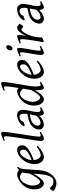

<svg xmlns="http://www.w3.org/2000/svg" viewBox="1176 -1960 1026 3422"><g transform="rotate(-90 1689.0 -249.0)"><path d="M165 -46.9Q175.3 -46.9 192.9 -63.2Q210.4 -79.6 230.7 -106.9Q251 -134.3 271.7 -170.4Q292.5 -206.5 308.6 -246.1Q310.5 -264.6 312.7 -284.9Q314.9 -305.2 318.8 -328.1Q320.3 -338.4 323 -347.7Q325.7 -356.9 329.1 -365.2Q321.8 -371.1 313 -377.9Q304.2 -384.8 293.7 -391.1Q283.2 -397.5 271 -401.6Q258.8 -405.8 245.1 -405.8Q222.7 -405.8 202.6 -394.8Q182.6 -383.8 165.8 -365.7Q148.9 -347.7 135.5 -324.5Q122.1 -301.3 112.5 -276.6Q103 -252 97.9 -228Q92.8 -204.1 92.8 -185.1Q92.8 -153.3 98.6 -127.9Q104.5 -102.5 114.3 -84.5Q124 -66.4 137.2 -56.6Q150.4 -46.9 165 -46.9ZM429.2 -439.9Q412.6 -426.3 403.1 -406.2Q393.6 -386.2 389.2 -351.1Q382.3 -293 379.2 -245.1Q376 -197.3 373.8 -155.5Q371.6 -113.8 368.4 -75.9Q365.2 -38.1 358.4 -0.5Q349.6 50.3 327.4 94.7Q305.2 139.2 274.7 172.4Q244.1 205.6 207.3 224.9Q170.4 244.1 132.3 244.1Q111.8 244.1 88.1 238Q64.5 231.9 44.4 223.1Q24.4 214.4 11 204.1Q-2.4 193.8 -2.4 185.1Q-2.4 176.8 3.9 166.3Q10.3 155.8 18.6 146.7Q26.9 137.7 34.9 131.3Q43 125 46.4 125Q50.3 125 54.4 129.9Q58.6 134.8 64.7 141.8Q70.8 148.9 79.3 157.5Q87.9 166 100.1 173.1Q112.3 180.2 129.4 185.1Q146.5 189.9 169.4 189.9Q216.8 189.9 244.6 147.5Q272.5 105 286.6 23.4Q291 -3.9 293.7 -28.1Q296.4 -52.2 298.1 -75Q299.8 -97.7 300.8 -119.4Q301.8 -141.1 302.7 -164.1Q287.1 -133.3 266.4 -100.8Q245.6 -68.4 222.4 -41.5Q199.2 -14.6 175.3 2.7Q151.4 20 129.9 20Q113.8 20 95.5 10.7Q77.1 1.5 61.3 -18.8Q45.4 -39.1 35.2 -71Q24.9 -103 24.9 -148.9Q24.9 -187.5 33.7 -224.4Q42.5 -261.2 60.3 -294.7Q78.1 -328.1 105 -357.7Q131.8 -387.2 168 -411.1Q181.6 -419.9 197.3 -428.2Q212.9 -436.5 229.5 -442.9Q246.1 -449.2 262.5 -453.1Q278.8 -457 293.9 -457Q304.7 -457 314.9 -453.9Q325.2 -450.7 334.7 -445.8Q344.2 -440.9 352.8 -435.1Q361.3 -429.2 369.1 -424.3Q380.4 -435.1 392.8 -442.9Q405.3 -450.7 418 -457Z M635.7 -381.8Q619.6 -367.2 604.2 -346.2Q588.9 -325.2 576.4 -300.8Q564 -276.4 555.7 -249.8Q547.4 -223.1 545.4 -197.3Q609.4 -222.2 646.7 -242.4Q684.1 -262.7 703.1 -280.8Q722.2 -298.8 727.5 -315.4Q732.9 -332 732.9 -349.1Q732.9 -364.3 729 -375.2Q725.1 -386.2 718.8 -392.8Q712.4 -399.4 704.3 -402.6Q696.3 -405.8 688 -405.8Q680.2 -405.8 665 -400.1Q649.9 -394.5 635.7 -381.8ZM811 -371.1Q811 -357.4 807.9 -342.3Q804.7 -327.1 794.7 -311Q784.7 -294.9 766.8 -277.3Q749 -259.8 719.5 -241Q689.9 -222.2 647.5 -201.9Q605 -181.6 545.9 -159.7Q548.8 -132.3 557.4 -109.9Q565.9 -87.4 577.4 -71.3Q588.9 -55.2 602.3 -46.1Q615.7 -37.1 628.9 -37.1Q639.2 -37.1 653.8 -39.3Q668.5 -41.5 687.7 -48.8Q707 -56.2 731.2 -70.3Q755.4 -84.5 784.7 -107.9Q790 -105 794.2 -98.4Q798.3 -91.8 799.8 -87.9Q759.8 -53.2 729 -32Q698.2 -10.7 674.1 0.7Q649.9 12.2 630.6 16.1Q611.3 20 593.8 20Q577.6 20 557.1 11Q536.6 2 518.6 -17.8Q500.5 -37.6 488 -69.6Q475.6 -101.6 475.6 -147.9Q475.6 -186 484.9 -222.9Q494.1 -259.8 511.5 -293.7Q528.8 -327.6 554.2 -357.9Q579.6 -388.2 611.8 -413.1Q623 -421.9 637.2 -429.9Q651.4 -438 666.7 -444.1Q682.1 -450.2 698 -453.6Q713.9 -457 729 -457Q750 -457 765.4 -449.5Q780.8 -441.9 791 -429.7Q801.3 -417.5 806.2 -402.1Q811 -386.7 811 -371.1Z M1050.8 -35.2Q1026.9 -20 1008.5 -9.5Q990.2 1 975.3 7.6Q960.4 14.2 947.8 17.1Q935.1 20 922.9 20Q909.2 20 898.4 5.4Q887.7 -9.3 887.7 -38.1Q887.7 -50.3 891.4 -79.6Q895 -108.9 900.9 -149.4Q906.7 -189.9 914.3 -238.5Q921.9 -287.1 929.7 -337.9Q937.5 -388.7 945.1 -438.5Q952.6 -488.3 958.5 -531.2Q964.4 -574.2 968 -607.2Q971.7 -640.1 971.7 -657.2Q971.7 -668.5 969.5 -675Q967.3 -681.6 963.9 -684.8Q960.4 -688 955.8 -689Q951.2 -689.9 946.8 -689.9Q942.9 -689.9 934.3 -687.7Q925.8 -685.5 917.5 -683.1Q907.7 -680.2 896 -676.8L888.7 -695.8Q909.2 -705.1 929.9 -713.4Q950.7 -721.7 968.5 -728Q986.3 -734.4 1000 -738.3Q1013.7 -742.2 1020 -742.2Q1033.7 -742.2 1041.7 -733.4Q1049.8 -724.6 1049.8 -702.1Q1049.8 -683.1 1046.1 -649.4Q1042.5 -615.7 1036.6 -572.5Q1030.8 -529.3 1022.9 -479.7Q1015.1 -430.2 1007.3 -379.4Q999.5 -328.6 991.7 -279.5Q983.9 -230.5 978 -188.5Q972.2 -146.5 968.5 -114.5Q964.8 -82.5 964.8 -65.9Q964.8 -49.3 969.5 -43.2Q974.1 -37.1 981.9 -37.1Q993.2 -37.1 1008.1 -41Q1022.9 -44.9 1044.9 -53.2Z M1339.4 -117.7Q1343.3 -144.5 1349.6 -173.6Q1356 -202.6 1361.8 -231.9L1304.7 -221.2Q1284.2 -216.8 1259 -207Q1233.9 -197.3 1211.9 -181.2Q1189.9 -165 1175.3 -142.8Q1160.6 -120.6 1160.6 -91.8Q1160.6 -77.6 1165.5 -67.6Q1170.4 -57.6 1177 -51.3Q1183.6 -44.9 1190.9 -42Q1198.2 -39.1 1203.6 -39.1Q1214.8 -39.1 1230.5 -42Q1246.1 -44.9 1263.9 -53.5Q1281.7 -62 1301 -77.4Q1320.3 -92.8 1339.4 -117.7ZM1488.8 -28.8Q1452.1 -5.4 1426 7.3Q1399.9 20 1381.8 20Q1373.5 20 1365.7 14.4Q1357.9 8.8 1351.6 -2Q1345.2 -12.7 1340.8 -28.1Q1336.4 -43.5 1335.4 -62.5Q1314 -38.1 1291.3 -22Q1268.6 -5.9 1246.8 3.4Q1225.1 12.7 1206.1 16.4Q1187 20 1173.8 20Q1159.7 20 1145.3 13.9Q1130.9 7.8 1118.9 -3.2Q1106.9 -14.2 1099.4 -28.6Q1091.8 -43 1091.8 -60.1Q1091.8 -100.6 1107.7 -132.8Q1123.5 -165 1149.2 -189.2Q1174.8 -213.4 1206.3 -229Q1237.8 -244.6 1269.5 -252L1369.1 -273.9Q1374.5 -305.2 1374.5 -331.1Q1374.5 -348.1 1371.6 -363.3Q1368.7 -378.4 1362.1 -389.6Q1355.5 -400.9 1344 -407.5Q1332.5 -414.1 1315.9 -414.1Q1300.3 -414.1 1286.4 -408.7Q1272.5 -403.3 1261.5 -394.3Q1250.5 -385.3 1242.7 -373.5Q1234.9 -361.8 1231.9 -349.1Q1231 -346.2 1222.7 -341.8Q1214.4 -337.4 1202.6 -333.5Q1190.9 -329.6 1177.5 -326.4Q1164.1 -323.2 1153.8 -321.8L1149.9 -339.8Q1166.5 -371.6 1191.2 -394Q1215.8 -416.5 1243.4 -430.4Q1271 -444.3 1299.3 -450.7Q1327.6 -457 1351.6 -457Q1373.5 -457 1390.6 -448.7Q1407.7 -440.4 1419.4 -426.3Q1431.2 -412.1 1437 -392.6Q1442.9 -373 1442.9 -351.1Q1442.9 -322.8 1437.5 -291.5Q1432.1 -260.3 1425.3 -229.2Q1418.5 -198.2 1412.4 -169.7Q1406.2 -141.1 1404.8 -118.2Q1402.8 -96.7 1404.3 -81.5Q1405.8 -66.4 1409.7 -56.6Q1413.6 -46.9 1419.4 -42.5Q1425.3 -38.1 1432.6 -38.1Q1446.3 -38.1 1458.5 -40.8Q1470.7 -43.5 1481.9 -48.8Z M1795.9 -207Q1800.3 -236.3 1806.2 -273.7Q1812 -311 1818.8 -352.5Q1810.5 -361.3 1801 -370.8Q1791.5 -380.4 1780.5 -388.2Q1769.5 -396 1757.3 -400.9Q1745.1 -405.8 1731.4 -405.8Q1709 -405.8 1689.7 -394.8Q1670.4 -383.8 1654.1 -365.7Q1637.7 -347.7 1625 -324.5Q1612.3 -301.3 1603.5 -276.6Q1594.7 -252 1590.1 -228Q1585.4 -204.1 1585.4 -185.1Q1585.4 -153.3 1592 -127.9Q1598.6 -102.5 1609.4 -84.5Q1620.1 -66.4 1633.8 -56.6Q1647.5 -46.9 1661.6 -46.9Q1674.8 -46.9 1690.9 -59.1Q1707 -71.3 1724.4 -93Q1741.7 -114.7 1760 -144Q1778.3 -173.3 1795.9 -207ZM1943.8 -33.2Q1902.3 -5.4 1875.7 7.3Q1849.1 20 1832.5 20Q1823.2 20 1815.4 12.5Q1807.6 4.9 1802 -13.4Q1796.4 -31.7 1793 -62Q1789.6 -92.3 1789.6 -137.2Q1772.9 -106.4 1753.7 -78.1Q1734.4 -49.8 1713.4 -27.8Q1692.4 -5.9 1670.4 7.1Q1648.4 20 1627.4 20Q1610.8 20 1591.8 10Q1572.8 0 1556.4 -21.2Q1540 -42.5 1529.3 -75.4Q1518.6 -108.4 1518.6 -153.8Q1518.6 -192.4 1526.9 -228.8Q1535.2 -265.1 1552 -298.1Q1568.8 -331.1 1594.5 -359.6Q1620.1 -388.2 1654.8 -411.1Q1668.5 -419.9 1684.3 -428Q1700.2 -436 1716.8 -442.6Q1733.4 -449.2 1750 -453.1Q1766.6 -457 1781.7 -457Q1793.9 -457 1806.6 -449.2Q1819.3 -441.4 1832 -431.2Q1837.9 -466.8 1843 -501Q1848.1 -535.2 1852.1 -564.7Q1856 -594.2 1858.4 -618.2Q1860.8 -642.1 1860.8 -657.2Q1860.8 -668.5 1859.1 -675Q1857.4 -681.6 1854.2 -684.8Q1851.1 -688 1847.2 -689Q1843.3 -689.9 1838.9 -689.9Q1834.5 -689.9 1825.9 -687.7Q1817.4 -685.5 1808.6 -683.1Q1798.3 -680.2 1786.6 -676.8L1780.8 -695.8Q1801.3 -705.1 1822 -713.4Q1842.8 -721.7 1860.6 -728Q1878.4 -734.4 1892.1 -738.3Q1905.8 -742.2 1911.6 -742.2Q1925.3 -742.2 1931.9 -733.4Q1938.5 -724.6 1938.5 -702.1Q1938.5 -683.1 1935.1 -652.8Q1931.6 -622.6 1926 -585Q1920.4 -547.4 1913.3 -504.9Q1906.2 -462.4 1898.7 -419.2Q1891.1 -376 1884 -334Q1877 -292 1871.3 -255.9Q1865.7 -219.7 1862.3 -191.2Q1858.9 -162.6 1858.9 -146Q1858.9 -89.4 1864.3 -63.7Q1869.6 -38.1 1880.9 -38.1Q1893.6 -38.1 1907 -40.8Q1920.4 -43.5 1937.5 -50.8Z M2156.7 -381.8Q2140.6 -367.2 2125.2 -346.2Q2109.9 -325.2 2097.4 -300.8Q2085 -276.4 2076.7 -249.8Q2068.4 -223.1 2066.4 -197.3Q2130.4 -222.2 2167.7 -242.4Q2205.1 -262.7 2224.1 -280.8Q2243.2 -298.8 2248.5 -315.4Q2253.9 -332 2253.9 -349.1Q2253.9 -364.3 2250 -375.2Q2246.1 -386.2 2239.7 -392.8Q2233.4 -399.4 2225.3 -402.6Q2217.3 -405.8 2209 -405.8Q2201.2 -405.8 2186 -400.1Q2170.9 -394.5 2156.7 -381.8ZM2332 -371.1Q2332 -357.4 2328.9 -342.3Q2325.7 -327.1 2315.7 -311Q2305.7 -294.9 2287.8 -277.3Q2270 -259.8 2240.5 -241Q2210.9 -222.2 2168.5 -201.9Q2126 -181.6 2066.9 -159.7Q2069.8 -132.3 2078.4 -109.9Q2086.9 -87.4 2098.4 -71.3Q2109.9 -55.2 2123.3 -46.1Q2136.7 -37.1 2149.9 -37.1Q2160.2 -37.1 2174.8 -39.3Q2189.5 -41.5 2208.7 -48.8Q2228 -56.2 2252.2 -70.3Q2276.4 -84.5 2305.7 -107.9Q2311 -105 2315.2 -98.4Q2319.3 -91.8 2320.8 -87.9Q2280.8 -53.2 2250 -32Q2219.2 -10.7 2195.1 0.7Q2170.9 12.2 2151.6 16.1Q2132.3 20 2114.7 20Q2098.6 20 2078.1 11Q2057.6 2 2039.6 -17.8Q2021.5 -37.6 2009 -69.6Q1996.6 -101.6 1996.6 -147.9Q1996.6 -186 2005.9 -222.9Q2015.1 -259.8 2032.5 -293.7Q2049.8 -327.6 2075.2 -357.9Q2100.6 -388.2 2132.8 -413.1Q2144 -421.9 2158.2 -429.9Q2172.4 -438 2187.7 -444.1Q2203.1 -450.2 2219 -453.6Q2234.9 -457 2250 -457Q2271 -457 2286.4 -449.5Q2301.8 -441.9 2312 -429.7Q2322.3 -417.5 2327.1 -402.1Q2332 -386.7 2332 -371.1Z M2581.1 -35.2Q2558.1 -21.5 2539.8 -11.2Q2521.5 -1 2506.3 6.1Q2491.2 13.2 2479 16.6Q2466.8 20 2456.1 20Q2439.5 20 2429.7 4.6Q2419.9 -10.7 2419.9 -37.1Q2419.9 -51.8 2423.6 -78.9Q2427.2 -106 2432.6 -138.9Q2438 -171.9 2444.3 -207.8Q2450.7 -243.7 2456.1 -276.1Q2461.4 -308.6 2465.1 -333.7Q2468.8 -358.9 2468.8 -371.1Q2468.8 -382.3 2467.3 -388.9Q2465.8 -395.5 2463.4 -398.7Q2460.9 -401.9 2457 -402.8Q2453.1 -403.8 2448.7 -403.8Q2444.8 -403.8 2436.8 -402.1Q2428.7 -400.4 2420.4 -397.9Q2411.1 -395.5 2399.9 -392.1L2393.1 -410.2Q2413.6 -419.4 2433.8 -428Q2454.1 -436.5 2471.7 -442.9Q2489.3 -449.2 2502.4 -453.1Q2515.6 -457 2522 -457Q2535.6 -457 2541.3 -447.8Q2546.9 -438.5 2546.9 -416Q2546.9 -401.9 2543.2 -374.3Q2539.6 -346.7 2533.7 -312.5Q2527.8 -278.3 2521.5 -241Q2515.1 -203.6 2509.3 -169.4Q2503.4 -135.3 2499.8 -107.7Q2496.1 -80.1 2496.1 -65.9Q2496.1 -50.8 2499.3 -43.9Q2502.4 -37.1 2510.7 -37.1Q2525.9 -37.1 2539.8 -41Q2553.7 -44.9 2573.7 -53.2ZM2594.2 -616.2Q2594.2 -602.5 2590.1 -589.1Q2585.9 -575.7 2578.1 -564.7Q2570.3 -553.7 2559.1 -546.9Q2547.9 -540 2534.2 -540Q2519 -540 2510.7 -548.8Q2502.4 -557.6 2502.4 -574.2Q2502.4 -587.4 2506.8 -600.8Q2511.2 -614.3 2519 -625.5Q2526.9 -636.7 2537.8 -643.8Q2548.8 -650.9 2562.5 -650.9Q2577.6 -650.9 2585.9 -641.8Q2594.2 -632.8 2594.2 -616.2Z M2980 -415Q2974.1 -407.2 2967 -396Q2960 -384.8 2952.9 -374.3Q2945.8 -363.8 2939.5 -356.4Q2933.1 -349.1 2928.2 -349.1Q2918.9 -349.1 2912.4 -354.5Q2905.8 -359.9 2900.1 -366Q2894.5 -372.1 2888.9 -377.4Q2883.3 -382.8 2876 -382.8Q2863.3 -382.8 2846.4 -365.5Q2829.6 -348.1 2812.7 -320.1Q2795.9 -292 2780.5 -257.1Q2765.1 -222.2 2754.9 -187Q2749.5 -168.5 2745.4 -146.2Q2741.2 -124 2738 -100.6Q2734.9 -77.1 2733.4 -54.4Q2731.9 -31.7 2732.9 -12.2Q2726.6 -8.8 2717 -4.6Q2707.5 -0.5 2697.5 3.9Q2687.5 8.3 2678.2 12.5Q2668.9 16.6 2663.1 20L2647 4.9Q2654.3 -29.8 2661.1 -66.9Q2668 -104 2674.1 -140.9Q2680.2 -177.7 2685.3 -212.9Q2690.4 -248 2694.1 -278.3Q2697.8 -308.6 2700 -332.5Q2702.1 -356.4 2702.1 -371.1Q2702.1 -382.3 2700.4 -388.9Q2698.7 -395.5 2696 -398.7Q2693.4 -401.9 2689.7 -402.8Q2686 -403.8 2682.1 -403.8Q2677.2 -403.8 2668.9 -402.1Q2660.6 -400.4 2652.3 -397.9Q2642.6 -395.5 2631.8 -392.1L2625 -410.2Q2645.5 -419.4 2666.3 -428Q2687 -436.5 2705.1 -442.9Q2723.1 -449.2 2736.6 -453.1Q2750 -457 2755.9 -457Q2762.7 -457 2766.6 -454.6Q2770.5 -452.1 2772.2 -446Q2773.9 -439.9 2774.4 -429Q2774.9 -418 2774.9 -400.9Q2774.9 -395.5 2773.4 -382.8Q2772 -370.1 2770 -355.2Q2768.1 -340.3 2765.9 -325.7Q2763.7 -311 2762.2 -301.8Q2785.6 -350.1 2806.6 -380.4Q2827.6 -410.6 2846.4 -427.7Q2865.2 -444.8 2882.3 -450.9Q2899.4 -457 2915 -457Q2923.8 -457 2930.9 -452.1Q2938 -447.3 2945.3 -440.4Q2952.6 -433.6 2960.9 -426.5Q2969.2 -419.4 2980 -415Z M3226.6 -117.7Q3230.5 -144.5 3236.8 -173.6Q3243.2 -202.6 3249 -231.9L3191.9 -221.2Q3171.4 -216.8 3146.2 -207Q3121.1 -197.3 3099.1 -181.2Q3077.1 -165 3062.5 -142.8Q3047.9 -120.6 3047.9 -91.8Q3047.9 -77.6 3052.7 -67.6Q3057.6 -57.6 3064.2 -51.3Q3070.8 -44.9 3078.1 -42Q3085.4 -39.1 3090.8 -39.1Q3102.1 -39.1 3117.7 -42Q3133.3 -44.9 3151.1 -53.5Q3168.9 -62 3188.2 -77.4Q3207.5 -92.8 3226.6 -117.7ZM3376 -28.8Q3339.4 -5.4 3313.2 7.3Q3287.1 20 3269 20Q3260.7 20 3252.9 14.4Q3245.1 8.8 3238.8 -2Q3232.4 -12.7 3228 -28.1Q3223.6 -43.5 3222.7 -62.5Q3201.2 -38.1 3178.5 -22Q3155.8 -5.9 3134 3.4Q3112.3 12.7 3093.3 16.4Q3074.2 20 3061 20Q3046.9 20 3032.5 13.9Q3018.1 7.8 3006.1 -3.2Q2994.1 -14.2 2986.6 -28.6Q2979 -43 2979 -60.1Q2979 -100.6 2994.9 -132.8Q3010.7 -165 3036.4 -189.2Q3062 -213.4 3093.5 -229Q3125 -244.6 3156.7 -252L3256.3 -273.9Q3261.7 -305.2 3261.7 -331.1Q3261.7 -348.1 3258.8 -363.3Q3255.9 -378.4 3249.3 -389.6Q3242.7 -400.9 3231.2 -407.5Q3219.7 -414.1 3203.1 -414.1Q3187.5 -414.1 3173.6 -408.7Q3159.7 -403.3 3148.7 -394.3Q3137.7 -385.3 3129.9 -373.5Q3122.1 -361.8 3119.1 -349.1Q3118.2 -346.2 3109.9 -341.8Q3101.6 -337.4 3089.8 -333.5Q3078.1 -329.6 3064.7 -326.4Q3051.3 -323.2 3041 -321.8L3037.1 -339.8Q3053.7 -371.6 3078.4 -394Q3103 -416.5 3130.6 -430.4Q3158.2 -444.3 3186.5 -450.7Q3214.8 -457 3238.8 -457Q3260.7 -457 3277.8 -448.7Q3294.9 -440.4 3306.6 -426.3Q3318.4 -412.1 3324.2 -392.6Q3330.1 -373 3330.1 -351.1Q3330.1 -322.8 3324.7 -291.5Q3319.3 -260.3 3312.5 -229.2Q3305.7 -198.2 3299.6 -169.7Q3293.5 -141.1 3292 -118.2Q3290 -96.7 3291.5 -81.5Q3293 -66.4 3296.9 -56.6Q3300.8 -46.9 3306.6 -42.5Q3312.5 -38.1 3319.8 -38.1Q3333.5 -38.1 3345.7 -40.8Q3357.9 -43.5 3369.1 -48.8Z"/></g></svg>

Font: Gentium Plus Phon
Style: Italic
Weight: 400
Italic angle: -8°
Designer: J. Victor Gaultney, Annie Olsen, Iska Routamaa, Becca Hirsbrunner
Foundry: SIL International
Version: Version 5.000